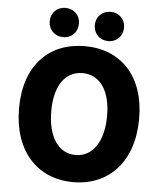

<svg xmlns="http://www.w3.org/2000/svg" viewBox="-63 -1018 912 1086"><g transform="rotate(5 393.0 -475.0)"><path d="M393 14C596 14 734 -132 734 -376C734 -619 596 -758 393 -758C190 -758 52 -620 52 -376C52 -132 190 14 393 14ZM393 -140C295 -140 235 -231 235 -376C235 -520 295 -605 393 -605C491 -605 552 -520 552 -376C552 -231 491 -140 393 -140ZM265 -798C314 -798 348 -834 348 -882C348 -928 314 -964 265 -964C216 -964 182 -928 182 -882C182 -834 216 -798 265 -798ZM521 -798C570 -798 604 -834 604 -882C604 -928 570 -964 521 -964C472 -964 438 -928 438 -882C438 -834 472 -798 521 -798Z"/></g></svg>

Font: Noto Sans CJK KR Black
Style: Regular
Weight: 900
Designer: Ryoko NISHIZUKA (kana & ideographs); Paul D. Hunt (Latin, Greek & Cyrillic); Wenlong ZHANG (bopomofo); Sandoll Communica
Foundry: Adobe Systems Incorporated
Version: Version 1.004;PS 1.004;hotconv 1.0.82;makeotf.lib2.5.63406